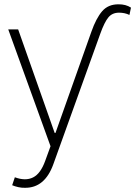

<svg xmlns="http://www.w3.org/2000/svg" viewBox="-20 -685 640 909"><path d="M98.1 204.1Q82 204.6 66.2 200.9Q50.3 197.3 37.6 191.9L50.3 154.3Q100.6 172.9 136.5 155Q172.4 137.2 194.3 75.7L219.2 7.3L19 -545.9H65.9L238.8 -55.7H242.7L412.6 -534.7Q435.1 -598.6 463.4 -631.6Q491.7 -664.6 540.5 -664.6Q575.7 -665 600.1 -648.9L592.8 -614.3Q570.8 -625 543.5 -625Q511.7 -625 493.2 -602.8Q474.6 -580.6 454.6 -524.9L232.4 92.8Q191.9 205.1 98.1 204.1Z"/></svg>

Font: Inter Display Extra Light
Style: Regular
Weight: 200
Designer: Rasmus Andersson
Foundry: rsms
Version: Version 4.000;git-4fc901f